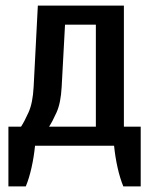

<svg xmlns="http://www.w3.org/2000/svg" viewBox="-20 -520 547 685"><path d="M10 145V-68H55Q67 -86 82 -119.5Q97 -153 100 -210L115 -500H422V-68H482V145H420Q408 116 399.5 78Q391 40 387 0H105Q101 40 92.5 78Q84 116 72 145ZM155 -68H322V-432H212L200 -210Q197 -153 182 -119.5Q167 -86 155 -68Z"/></svg>

Font: Cuprum Medium
Style: Regular
Weight: 500
Designer: Jovanny Lemonad
Foundry: Jovanny Lemonad
Version: Version 3.000